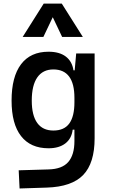

<svg xmlns="http://www.w3.org/2000/svg" viewBox="-20 -815 626 1068"><path d="M88.9 233.4 84 132.3 250 127.4Q325.7 125.5 359.9 85.9Q394 46.4 394 -30.3V-408.2L403.8 -517.6H506.3V-45.9Q506.3 92.3 442.9 158.2Q379.4 224.1 240.2 228.5ZM250 9.8Q149.9 9.8 97.2 -57.9Q44.4 -125.5 44.4 -255.4Q44.4 -388.2 97.2 -457.8Q149.9 -527.3 250 -527.3Q310.5 -527.3 345.9 -500.5Q381.3 -473.6 388.7 -423.8H427.7L394 -271Q394 -349.6 364.5 -389.2Q335 -428.7 276.9 -428.7Q218.3 -428.7 187.5 -384.5Q156.7 -340.3 156.7 -255.4Q156.7 -172.9 187.3 -130.9Q217.8 -88.9 276.9 -88.9Q336.9 -88.9 365.5 -128.2Q394 -167.5 394 -246.1L429.2 -93.8H384.3Q378.4 -43.9 343.3 -17.1Q308.1 9.8 250 9.8ZM106 -609.4 223.1 -794.9H323.7L440.9 -609.4H325.7L268.6 -729.5H278.3L221.2 -609.4Z"/></svg>

Font: Cascadia Mono Medium
Style: Regular
Weight: 500
Monospace: yes
Designer: Aaron Bell
Foundry: Saja Typeworks
Version: Version 2407.024